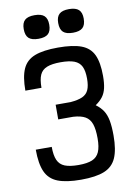

<svg xmlns="http://www.w3.org/2000/svg" viewBox="-110 -1103 820 1185"><g transform="rotate(-10 300.0 -511.0)"><path d="M300 14Q208 14 154.5 -7Q101 -28 78.5 -78.5Q56 -129 56 -217H156Q156 -164 169.5 -133.5Q183 -103 214.5 -90.5Q246 -78 300 -78Q355 -78 386 -91Q417 -104 430.5 -135Q444 -166 444 -220Q444 -277 432.5 -310Q421 -343 394 -358.5Q367 -374 319 -377H225V-469H319Q367 -473 394 -485.5Q421 -498 432.5 -524Q444 -550 444 -594Q444 -643 430.5 -670.5Q417 -698 386 -710Q355 -722 300 -722Q246 -722 214.5 -709.5Q183 -697 170 -668Q157 -639 157 -587H56Q56 -674 78.5 -723.5Q101 -773 154.5 -793.5Q208 -814 300 -814Q393 -814 446 -794Q499 -774 521.5 -726Q544 -678 544 -594Q544 -549 537 -518Q530 -487 513.5 -465Q497 -443 468 -423Q497 -402 513.5 -376.5Q530 -351 537 -313.5Q544 -276 544 -220Q544 -131 521.5 -80Q499 -29 446 -7.5Q393 14 300 14ZM408 -888Q366 -888 347 -905.5Q328 -923 328 -963Q328 -1001 347 -1018.5Q366 -1036 408 -1036Q450 -1036 469 -1018.5Q488 -1001 488 -963Q488 -923 469 -905.5Q450 -888 408 -888ZM192 -888Q150 -888 131 -905.5Q112 -923 112 -963Q112 -1001 131 -1018.5Q150 -1036 192 -1036Q234 -1036 253 -1018.5Q272 -1001 272 -963Q272 -923 253 -905.5Q234 -888 192 -888Z"/></g></svg>

Font: Victor Mono
Style: Bold
Weight: 700
Monospace: yes
Designer: Rune Bjørnerås
Version: Version 1.561;gftools[0.9.30]